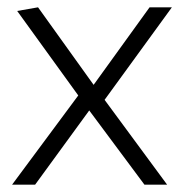

<svg xmlns="http://www.w3.org/2000/svg" viewBox="-20 -505 503 525"><path d="M13 0 194 -244 27 -475 84 -485 236 -273 389 -485H450L266 -232L437 0H375L224 -203L76 0Z"/></svg>

Font: Palanquin ExtraLight
Style: Regular
Weight: 275
Designer: Pria Ravichandran
Version: Version 1.001